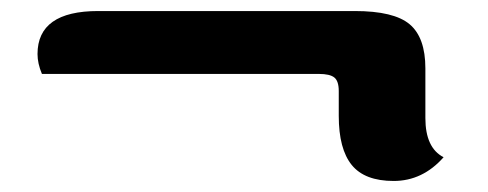

<svg xmlns="http://www.w3.org/2000/svg" viewBox="-20 -524 884 348"><path d="M751 -400V-310Q751 -256 784 -239Q746 -196 693.5 -196Q641 -196 617.5 -225Q594 -254 594 -314V-359Q594 -377 586 -383.5Q578 -390 558 -390H56Q48 -409 48 -426Q48 -504 158 -504H623Q694 -504 722.5 -480Q751 -456 751 -400Z"/></svg>

Font: Laila
Style: Bold
Weight: 700
Designer: Hitesh Malaviya
Foundry: Indian Type Foundry
Version: Version 1.302;PS 1.0;hotconv 1.0.78;makeotf.lib2.5.61930; tt